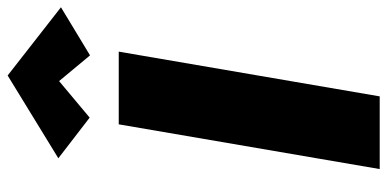

<svg xmlns="http://www.w3.org/2000/svg" viewBox="-282 -756 1038 515"><g transform="rotate(-90 237.5 -499.0)"><path d="M277 -860 179 -778 70 -862 292 -998 475 -855 346 -777ZM161 -700H356L236 0H41Z"/></g></svg>

Font: Jost* Heavy
Style: Italic
Weight: 800
Italic angle: -10°
Version: Version 3.7